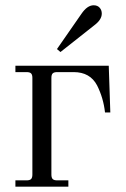

<svg xmlns="http://www.w3.org/2000/svg" viewBox="-20 -704 476 724"><path d="M208 -507.8 194.8 -519 287.1 -651.9Q309.1 -684.1 333 -684.1Q347.7 -684.1 355.7 -675Q363.8 -666 363.8 -652.8Q363.8 -629.9 335.9 -608.9ZM38.1 0V-23.9H80.1Q92.3 -23.9 97.2 -28.8Q102.1 -33.7 102.1 -45.9V-410.2Q102.1 -422.4 97.2 -427.2Q92.3 -432.1 80.1 -432.1H38.1V-456.1H390.1L396 -279.8H376Q370.1 -334 346.2 -381.8Q319.8 -432.1 257.8 -432.1H195.8Q183.6 -432.1 178.7 -427.2Q173.8 -422.4 173.8 -410.2V-45.9Q173.8 -33.7 178.7 -28.8Q183.6 -23.9 195.8 -23.9H237.8V0Z"/></svg>

Font: Flanker Steampunk
Style: Regular
Weight: 400
Designer: Alexey Kryukov, Leonardo Di Lena
Foundry: Alexey Kryukov, Leonardo Di Lena
Version: 1.210